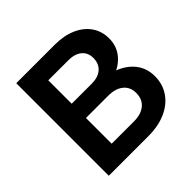

<svg xmlns="http://www.w3.org/2000/svg" viewBox="-180 -882 1049 1049"><g transform="rotate(-45 344.5 -357.5)"><path d="M85.8 0V-715H383.1Q454 -715 506.9 -691.8Q559.9 -668.6 589 -626.7Q618.1 -584.7 618.1 -528.4Q618.1 -475.7 589 -435.2Q559.9 -394.6 506.9 -371.8Q454 -349 383.1 -349H230.8V-400.1H392.1Q469.2 -400.1 526.8 -376.4Q584.4 -352.7 616.6 -309.2Q648.9 -265.8 648.9 -206.5Q648.9 -144.9 616.7 -98.1Q584.6 -51.4 526.9 -25.7Q469.2 0 392.1 0ZM220.8 -112.6H392.7Q448.1 -112.6 480 -139.2Q511.9 -165.9 511.9 -213.8Q511.9 -259.7 480 -285.6Q448.1 -311.4 392.7 -311.4H210.8V-421.5H375.8Q425.3 -421.5 453.4 -446.3Q481.5 -471 481.5 -514.4Q481.5 -555.7 453.4 -579.1Q425.3 -602.4 375.8 -602.4H220.8Z"/></g></svg>

Font: Wix Madefor Display
Style: Regular
Weight: 400
Designer: Dalton Maag Ltd
Foundry: Dalton Maag Ltd
Version: Version 3.100